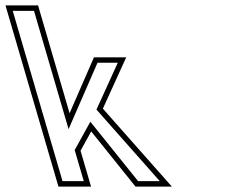

<svg xmlns="http://www.w3.org/2000/svg" viewBox="-172 -687 849 707"><path d="M43.2 0H163.2L124.6 -132L163.8 -203L326.9 0H460.7L206.8 -287L292.8 -476H174L84.2 -270L-31.8 -667H-151.8ZM58.2 -20 -125.1 -647H-46.8L80.5 -211.4L187.1 -456H261.7L183.2 -283.5L416.3 -20H336.5L160.7 -238.8L103 -134.4L136.5 -20Z"/></svg>

Font: Din Kursivschrift
Style: BreitLeftGho
Weight: 400
Version: Version 1.089